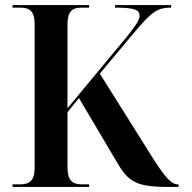

<svg xmlns="http://www.w3.org/2000/svg" viewBox="-20 -734 755 754"><path d="M29 0H330V-10H302C265 -10 245 -24 245 -78V-293L290 -349L438 -99C482 -23 511 0 637 0H681V-10H679C653 -10 630 -34 574 -123L372 -445L512 -612C579 -692 602 -704 652 -704V-714H432V-704C507 -704 528 -696 528 -672C528 -655 512 -632 480 -592L245 -309V-637C245 -690 264 -704 300 -704H330V-714H29V-704H61C96 -704 116 -690 116 -640V-75C116 -23 95 -10 59 -10H29Z"/></svg>

Font: Noto Serif Display SemiCondensed SemiBold
Style: Regular
Weight: 600
Width: 4
Designer: Monotype Design Team
Foundry: Monotype Imaging Inc.
Version: Version 2.009